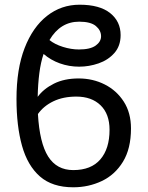

<svg xmlns="http://www.w3.org/2000/svg" viewBox="-20 -785 630 815"><path d="M165 -556Q153 -521 147 -474.5Q141 -428 140 -374Q165 -408 209 -430Q253 -452 314 -452Q374 -452 424.5 -426.5Q475 -401 505.5 -353.5Q536 -306 536 -240Q536 -154 502 -98.5Q468 -43 412 -16.5Q356 10 291 10Q202 10 149.5 -36Q97 -82 73.5 -166Q50 -250 50 -365Q50 -492 84.5 -581Q119 -670 179.5 -717.5Q240 -765 318 -765Q403 -765 447.5 -729.5Q492 -694 492 -636Q492 -590 465.5 -560Q439 -530 398.5 -516Q358 -502 316 -502Q273 -502 234 -516Q195 -530 165 -556ZM316 -693Q236 -693 190 -615Q212 -597 247 -586Q282 -575 315 -575Q363 -575 386 -591.5Q409 -608 409 -631Q409 -656 387 -674.5Q365 -693 316 -693ZM291 -63Q367 -63 406 -108.5Q445 -154 445 -234Q445 -301 407 -338Q369 -375 304 -375Q248 -375 206.5 -355Q165 -335 141 -301Q148 -178 184.5 -120.5Q221 -63 291 -63Z"/></svg>

Font: Noto Sans
Style: Regular
Weight: 400
Designer: Monotype Design Team
Foundry: Monotype Imaging Inc.
Version: Version 1.902